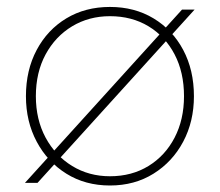

<svg xmlns="http://www.w3.org/2000/svg" viewBox="-20 -540 649 567"><path d="M53.7 0 517.6 -511.7H554.7L90.8 0ZM304.7 7.8Q231.9 7.8 176 -27.1Q120.1 -62 88.4 -121.6Q56.6 -181.2 56.6 -255.9Q56.6 -333 88.4 -392.6Q120.1 -452.1 176 -485.8Q231.9 -519.5 304.7 -519.5Q377.4 -519.5 433.3 -485.8Q489.3 -452.1 521 -392.6Q552.7 -333 552.7 -255.9Q552.7 -181.2 521 -121.6Q489.3 -62 433.3 -27.1Q377.4 7.8 304.7 7.8ZM304.7 -19.5Q369.1 -19.5 418.5 -49.8Q467.8 -80.1 495.6 -133.5Q523.4 -187 523.4 -255.9Q523.4 -326.2 495.6 -379.4Q467.8 -432.6 418.5 -462.4Q369.1 -492.2 304.7 -492.2Q242.7 -492.2 193.1 -462.4Q143.6 -432.6 114.7 -379.4Q85.9 -326.2 85.9 -255.9Q85.9 -187 114.7 -133.5Q143.6 -80.1 193.1 -49.8Q242.7 -19.5 304.7 -19.5Z"/></svg>

Font: Reddit Sans ExtraLight
Style: Regular
Weight: 250
Designer: Stephen Hutchings
Foundry: Reddit
Version: Version 1.014